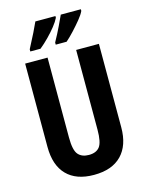

<svg xmlns="http://www.w3.org/2000/svg" viewBox="-137 -1016 845 1109"><g transform="rotate(-15 285.5 -462.0)"><path d="M507 -215Q507 -107 450 -48.5Q393 10 285 10Q179 10 122.5 -48Q66 -106 66 -216V-714H200V-236Q200 -160 222 -134.5Q244 -109 286 -109Q330 -109 350.5 -135.5Q371 -162 371 -237V-714H507ZM458 -924Q449 -904 426.5 -876.5Q404 -849 378 -821Q352 -793 330 -774H265V-787Q290 -832 309.5 -873Q329 -914 338 -934H458ZM306 -924Q296 -903 275 -876.5Q254 -850 227.5 -823Q201 -796 174 -774H113V-787Q138 -834 157.5 -873.5Q177 -913 186 -934H306Z"/></g></svg>

Font: Noto Sans Sinhala ExtraCondensed
Style: Bold
Weight: 700
Width: 2
Designer: Jelle Bosma - Monotype Design Team
Foundry: Monotype Imaging Inc.
Version: Version 2.006; ttfautohint (v1.8.4.7-5d5b)